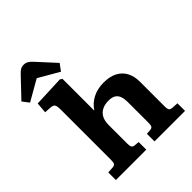

<svg xmlns="http://www.w3.org/2000/svg" viewBox="-299 -1173 1329 1329"><g transform="rotate(-45 366.0 -508.0)"><path d="M52 0V-74.5L98 -77.5Q115.5 -79 121.2 -88.3Q127 -97.5 127 -123.5V-613.5Q127 -647.5 119.7 -660.5Q112.5 -673.5 84.5 -675L37.5 -678L44 -757.5L270.5 -767L286 -756V-448H288.5Q314.5 -489 361.3 -513.3Q408 -537.5 468.5 -537.5Q530 -537.5 570.3 -515.8Q610.5 -494 630.8 -455.2Q651 -416.5 651 -364.5V-118Q651 -100 656 -89.5Q661 -79 684.5 -77L729 -74.5V0H430V-74.5L461 -76.5Q480 -78 486 -87Q492 -96 492 -119V-320Q492 -354.5 484.2 -377.5Q476.5 -400.5 457.5 -412.7Q438.5 -425 404 -425Q368.5 -425 341.8 -412Q315 -399 300.5 -372.2Q286 -345.5 286 -305V-122Q286 -100.5 291.3 -90Q296.5 -79.5 313 -78L349.5 -74.5V0ZM11 -799 -26 -847 101 -980.5Q118.5 -999.5 132.3 -1007.8Q146 -1016 165.5 -1016Q182.5 -1016 197 -1008Q211.5 -1000 231 -978.5L350 -848.5L313.5 -799L163 -886Z"/></g></svg>

Font: Literata Variable Black
Style: Regular
Weight: 900
Designer: Latin by Veronika Burian and Jose Scaglione. Greek by Irene Vlachou. Cyrillic by Vera Evstafieva.
Foundry: TypeTogether
Version: Version 3.021